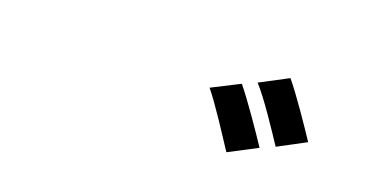

<svg xmlns="http://www.w3.org/2000/svg" viewBox="-40 -926 1081 553"><g transform="rotate(15 500.0 -649.0)"><path d="M642 -724 555 -689C583 -649 626 -566 650 -522L739 -559C718 -598 669 -685 642 -724ZM773 -776 685 -739C715 -700 759 -618 783 -574L870 -611C849 -650 801 -736 773 -776Z"/></g></svg>

Font: Noto Sans T Chinese Bold
Style: Bold
Weight: 700
Designer: Ryoko NISHIZUKA (kana & ideographs); Paul D. Hunt (Latin, Greek & Cyrillic); Wenlong ZHANG (bopomofo); Sandoll Communica
Foundry: Adobe Systems Incorporated
Version: Version 1.000;PS 1;hotconv 1.0.78;makeotf.lib2.5.61930